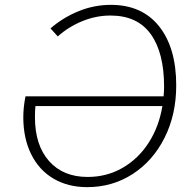

<svg xmlns="http://www.w3.org/2000/svg" viewBox="-20 -758 777 791"><path d="M76 -275Q76 -316 85 -361H654Q656 -385 656 -401Q656 -541 601 -617.5Q546 -694 435 -694Q376 -694 319.5 -671Q263 -648 218 -608L188 -641Q240 -686 304 -712Q368 -738 437 -738Q565 -738 635.5 -649.5Q706 -561 706 -406Q706 -286 658 -190.5Q610 -95 526.5 -41Q443 13 339 13Q260 13 200.5 -22Q141 -57 108.5 -122.5Q76 -188 76 -275ZM124 -275Q124 -160 182 -94.5Q240 -29 341 -29Q420 -29 485 -66.5Q550 -104 592.5 -170Q635 -236 649 -321H126Q124 -305 124 -275Z"/></svg>

Font: Nebula Sans Light
Style: Regular
Weight: 300
Italic angle: -9°
Designer: Paul D. Hunt for Adobe (as Source Sans)
Foundry: Nebula Entertainment & Broadcasting LLC
Version: Version 1.010